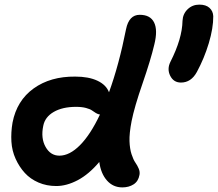

<svg xmlns="http://www.w3.org/2000/svg" viewBox="-20 -813 942 830"><path d="M762.2 -456.1Q730.5 -456.1 715.8 -485.4Q701.2 -514.6 716.8 -545.9Q767.6 -646 769 -723.1Q770.5 -753.4 791.3 -773.2Q812 -793 841.8 -793Q870.1 -793 885.5 -779.1Q900.9 -765.1 901.9 -743.2Q902.3 -691.9 882.6 -626.2Q862.8 -560.5 831.1 -502Q806.2 -456.1 762.2 -456.1ZM223.1 -8.8Q181.6 -8.8 146.5 -23.9Q111.3 -39.1 87.4 -65.2Q63.5 -91.3 47.6 -126.2Q31.7 -161.1 29.3 -200.9Q26.9 -240.7 34.2 -283.2Q52.7 -378.4 125.5 -430.7Q198.2 -482.9 305.2 -481.9Q363.3 -481.9 401.1 -464.1Q439 -446.3 451.2 -414.1Q494.1 -531.7 524.9 -687Q537.6 -749 584 -749Q629.9 -749 646.2 -715.8Q662.6 -682.6 647 -620.1Q631.3 -553.7 596.2 -452.1Q561 -350.6 548.8 -289.1Q538.6 -235.8 539.8 -202.9Q541 -169.9 548.6 -146.5Q556.2 -123 565.2 -110.1Q574.2 -97.2 579.8 -83.7Q585.4 -70.3 583 -57.1Q578.1 -29.3 557.6 -16.1Q537.1 -2.9 508.8 -2.9Q468.8 -2.9 442.4 -32.7Q416 -62.5 409.2 -112.8Q364.3 -59.6 316.2 -34.2Q268.1 -8.8 223.1 -8.8ZM167 -269Q155.8 -215.8 177 -178Q198.2 -140.1 236.8 -140.1Q280.8 -140.1 325.9 -185.5Q371.1 -231 412.1 -317.9Q403.8 -318.8 394.8 -324.2Q385.7 -329.6 377.9 -335.4Q370.1 -341.3 352.1 -346.2Q334 -351.1 309.1 -351.1Q250 -351.1 212.2 -329.1Q174.3 -307.1 167 -269Z"/></svg>

Font: Shantell Sans Irregular Bouncy
Style: Italic
Weight: 600
Italic angle: -11.31°
Designer: Stephen Nixon, Anya Danilova, Shantell Martin
Foundry: Arrow Type
Version: Version 1.006;[9816181b4]